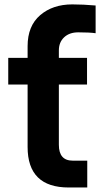

<svg xmlns="http://www.w3.org/2000/svg" viewBox="-20 -832 444 852"><path d="M16.6 -457V-575.2H102.5V-627Q102.5 -716.8 158.2 -764.6Q213.9 -812.5 300.8 -812.5Q348.6 -812.5 404.3 -807.6V-684.6Q377 -688.5 327.1 -688.5Q288.1 -688.5 264.6 -666.5Q241.2 -644.5 241.2 -608.4V-575.2H366.2V-457H241.2V-189.5Q241.2 -119.1 302.7 -119.1H367.2V0H285.2Q102.5 0 102.5 -179.7V-457Z"/></svg>

Font: Gothic A1 ExtraBold
Style: Regular
Weight: 800
Designer: HanYang I&C Co.,Ltd.
Foundry: HanYang I&C Co.,Ltd.
Version: Version 2.50